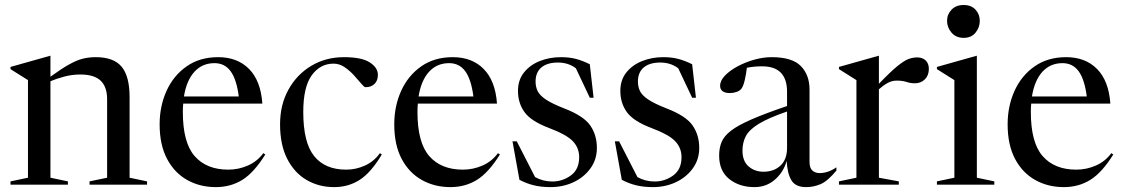

<svg xmlns="http://www.w3.org/2000/svg" viewBox="-20 -756 4600 786"><path d="M346.5 -13.5 418.5 -28.5V-350Q418.5 -400.5 392 -425.8Q365.5 -451 309 -451Q274.5 -451 242.2 -442.2Q210 -433.5 186.5 -423.5V-28.5L258 -13.5V0H23V-13.5L94.5 -28.5V-428L23 -473V-482L184.5 -527.5H186.5V-442Q232 -475 263 -492.2Q294 -509.5 319 -515.8Q344 -522 372 -522Q445.5 -522 478 -482.8Q510.5 -443.5 510.5 -358.5V-28.5L582 -13.5V0H346.5Z M873 -522Q952 -522 999.8 -473.5Q1047.5 -425 1054 -332H730Q728.5 -315.5 728.5 -297.5Q728.5 -172 777 -116.8Q825.5 -61.5 914.5 -61.5Q956 -61.5 994.5 -78.2Q1033 -95 1058 -129L1066 -123.5Q1019.5 -49 971.8 -19.5Q924 10 863.5 10Q798.5 10 746.2 -19.2Q694 -48.5 663.8 -105.8Q633.5 -163 633.5 -247Q633.5 -321.5 661.8 -384Q690 -446.5 743.8 -484.2Q797.5 -522 873 -522ZM858 -497.5Q808 -497.5 775.8 -462Q743.5 -426.5 733 -361H957.5Q948.5 -431 924.2 -464.2Q900 -497.5 858 -497.5Z M1388.5 -522Q1460.5 -522 1493.8 -500.5Q1527 -479 1527 -449.5Q1527 -426 1513.2 -412.5Q1499.5 -399 1476 -399Q1471 -399 1459 -413.5Q1447 -428 1429.5 -447.2Q1412 -466.5 1390.8 -481Q1369.5 -495.5 1345.5 -495.5Q1291 -495.5 1256.2 -447.8Q1221.5 -400 1221.5 -297.5Q1221.5 -172 1266.2 -116.8Q1311 -61.5 1397 -61.5Q1437 -61.5 1474 -78.2Q1511 -95 1535.5 -129L1543 -123.5Q1498.5 -49 1452.2 -19.5Q1406 10 1348 10Q1285.5 10 1235.2 -19.2Q1185 -48.5 1155.8 -105.8Q1126.5 -163 1126.5 -247Q1126.5 -327 1160.8 -389Q1195 -451 1254.2 -486.5Q1313.5 -522 1388.5 -522Z M1833.5 -522Q1912.5 -522 1960.2 -473.5Q2008 -425 2014.5 -332H1690.5Q1689 -315.5 1689 -297.5Q1689 -172 1737.5 -116.8Q1786 -61.5 1875 -61.5Q1916.5 -61.5 1955 -78.2Q1993.5 -95 2018.5 -129L2026.5 -123.5Q1980 -49 1932.2 -19.5Q1884.5 10 1824 10Q1759 10 1706.8 -19.2Q1654.5 -48.5 1624.2 -105.8Q1594 -163 1594 -247Q1594 -321.5 1622.2 -384Q1650.5 -446.5 1704.2 -484.2Q1758 -522 1833.5 -522ZM1818.5 -497.5Q1768.5 -497.5 1736.2 -462Q1704 -426.5 1693.5 -361H1918Q1909 -431 1884.8 -464.2Q1860.5 -497.5 1818.5 -497.5Z M2276.5 -522Q2310.5 -522 2338 -514.8Q2365.5 -507.5 2394.5 -493L2410 -356H2394.5L2337.5 -476.5Q2306.5 -500 2264 -500Q2220.5 -500 2196.5 -480Q2172.5 -460 2172.5 -422Q2172.5 -401.5 2180.5 -384Q2188.5 -366.5 2213.8 -349.2Q2239 -332 2291.5 -311.5Q2370 -281 2396.8 -241.8Q2423.5 -202.5 2423.5 -150.5Q2423.5 -103 2397.2 -66.8Q2371 -30.5 2328 -10.2Q2285 10 2233.5 10Q2195.5 10 2165 2.5Q2134.5 -5 2106.5 -20L2078 -177.5H2095.5L2170.5 -31Q2203 -13 2241 -13Q2283 -13 2317 -37.8Q2351 -62.5 2351 -112.5Q2351 -150.5 2325.2 -177.8Q2299.5 -205 2226.5 -232.5Q2154 -260 2127.2 -297Q2100.5 -334 2100.5 -384Q2100.5 -428.5 2125 -459.2Q2149.5 -490 2189.5 -506Q2229.5 -522 2276.5 -522Z M2695.5 -522Q2729.5 -522 2757 -514.8Q2784.5 -507.5 2813.5 -493L2829 -356H2813.5L2756.5 -476.5Q2725.5 -500 2683 -500Q2639.5 -500 2615.5 -480Q2591.5 -460 2591.5 -422Q2591.5 -401.5 2599.5 -384Q2607.5 -366.5 2632.8 -349.2Q2658 -332 2710.5 -311.5Q2789 -281 2815.8 -241.8Q2842.5 -202.5 2842.5 -150.5Q2842.5 -103 2816.2 -66.8Q2790 -30.5 2747 -10.2Q2704 10 2652.5 10Q2614.5 10 2584 2.5Q2553.5 -5 2525.5 -20L2497 -177.5H2514.5L2589.5 -31Q2622 -13 2660 -13Q2702 -13 2736 -37.8Q2770 -62.5 2770 -112.5Q2770 -150.5 2744.2 -177.8Q2718.5 -205 2645.5 -232.5Q2573 -260 2546.2 -297Q2519.5 -334 2519.5 -384Q2519.5 -428.5 2544 -459.2Q2568.5 -490 2608.5 -506Q2648.5 -522 2695.5 -522Z M3404 -57.5Q3367 -13.5 3338.5 -1.8Q3310 10 3280 10Q3236.5 10 3219.8 -18Q3203 -46 3200.5 -97Q3187 -50.5 3151.8 -20.2Q3116.5 10 3069 10Q3007 10 2965.5 -23Q2924 -56 2924 -119Q2924 -150.5 2934.2 -175Q2944.5 -199.5 2973.2 -221.5Q3002 -243.5 3057.2 -267.5Q3112.5 -291.5 3202 -322V-380Q3202 -484.5 3100 -484.5Q3065.5 -484.5 3037.5 -478.5Q3034.5 -452.5 3028.8 -427.8Q3023 -403 3014.5 -392Q3008 -384 2994.8 -379.5Q2981.5 -375 2967.5 -375Q2949.5 -375 2938.8 -382.2Q2928 -389.5 2928 -405Q2928 -426 2948 -446.8Q2968 -467.5 2999.8 -484.5Q3031.5 -501.5 3068.2 -511.8Q3105 -522 3138.5 -522Q3223 -522 3258.5 -485.5Q3294 -449 3294 -389.5V-93Q3294 -68.5 3305.5 -58Q3317 -47.5 3335.5 -47.5Q3370 -47.5 3404 -71ZM3019.5 -139.5Q3019.5 -96.5 3044.5 -74.8Q3069.5 -53 3105.5 -53Q3148.5 -53 3175.2 -78.2Q3202 -103.5 3202 -150.5V-299.5Q3125 -273 3085.8 -248.8Q3046.5 -224.5 3033 -198.2Q3019.5 -172 3019.5 -139.5Z M3734.5 -521Q3756.5 -521 3769.5 -508.5Q3782.5 -496 3782.5 -474Q3782.5 -447.5 3766.2 -431.2Q3750 -415 3725 -415Q3708 -415 3691.2 -420.5Q3674.5 -426 3651 -426Q3631 -426 3613.5 -416.2Q3596 -406.5 3578 -390.5V-28.5L3659.5 -13.5V0H3414.5V-13.5L3486 -28.5V-428L3414.5 -473V-482L3576 -527.5H3578V-413Q3626 -463 3654.2 -485.8Q3682.5 -508.5 3700.2 -514.8Q3718 -521 3734.5 -521Z M3925 -601Q3893.5 -601 3875.2 -622.5Q3857 -644 3857 -670.5Q3857 -697 3875.2 -716.2Q3893.5 -735.5 3925 -735.5Q3956.5 -735.5 3973.8 -716.2Q3991 -697 3991 -670.5Q3991 -644 3973.8 -622.5Q3956.5 -601 3925 -601ZM3979 -527.5V-28.5L4050.5 -13.5V0H3815.5V-13.5L3887 -28.5V-428L3815.5 -473V-482L3977 -527.5Z M4344.5 -522Q4423.5 -522 4471.2 -473.5Q4519 -425 4525.5 -332H4201.5Q4200 -315.5 4200 -297.5Q4200 -172 4248.5 -116.8Q4297 -61.5 4386 -61.5Q4427.5 -61.5 4466 -78.2Q4504.5 -95 4529.5 -129L4537.5 -123.5Q4491 -49 4443.2 -19.5Q4395.5 10 4335 10Q4270 10 4217.8 -19.2Q4165.5 -48.5 4135.2 -105.8Q4105 -163 4105 -247Q4105 -321.5 4133.2 -384Q4161.5 -446.5 4215.2 -484.2Q4269 -522 4344.5 -522ZM4329.5 -497.5Q4279.5 -497.5 4247.2 -462Q4215 -426.5 4204.5 -361H4429Q4420 -431 4395.8 -464.2Q4371.5 -497.5 4329.5 -497.5Z"/></svg>

Font: Newsreader 72pt
Style: Regular
Weight: 400
Designer: Hugues Gentile
Foundry: Production Type
Version: Version 1.003; ttfautohint (v1.8.3)